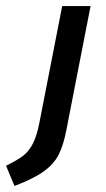

<svg xmlns="http://www.w3.org/2000/svg" viewBox="-92 -404 350 636"><path d="M39 0Q30 47 16.5 72.5Q3 98 -16 112.5Q-35 127 -72 145L-44 212Q19 188 52.5 164Q86 140 102 109Q118 78 128 26L208 -384H114Z"/></svg>

Font: Cambay Devanagari
Style: Bold Italic
Weight: 700
Designer: Pooja Saxena
Foundry: Pooja Saxena
Version: Version 1.005;PS 001.005;hotconv 1.0.70;makeotf.lib2.5.58329